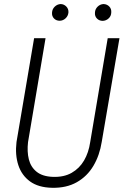

<svg xmlns="http://www.w3.org/2000/svg" viewBox="-20 -895 596 926"><path d="M499.5 -710.9H556.2L470.7 -210.9Q460.4 -145.5 430.4 -95Q400.4 -44.4 350.3 -16.1Q300.3 12.2 231 10.7Q165 9.3 124.8 -20Q84.5 -49.3 68.4 -98.6Q52.2 -147.9 59.6 -210L144.5 -710.9H199.7L115.2 -209.5Q109.9 -163.6 119.1 -126.5Q128.4 -89.4 156.5 -66.7Q184.6 -43.9 234.9 -42Q288.1 -40 325.7 -61.5Q363.3 -83 385.5 -121.1Q407.7 -159.2 415 -209.5ZM231 -834.5Q231.9 -851.1 243.9 -862.8Q255.9 -874.5 272.5 -875.5Q288.6 -875 299.8 -863.5Q311 -852.1 310.1 -835Q308.6 -818.4 296.6 -806.9Q284.7 -795.4 268.1 -794.9Q251 -794.9 240.2 -806.2Q229.5 -817.4 231 -834.5ZM438 -834Q438.5 -850.6 450.4 -862.5Q462.4 -874.5 479 -875.5Q496.1 -875 507.1 -863.5Q518.1 -852.1 516.6 -834.5Q516.1 -817.4 503.9 -806.2Q491.7 -794.9 475.6 -794.4Q458.5 -794.4 447.5 -805.7Q436.5 -816.9 438 -834Z"/></svg>

Font: Roboto Condensed Light
Style: Italic
Weight: 300
Italic angle: -12°
Designer: Christian Robertson
Foundry: Google
Version: Version 3.0; 2020